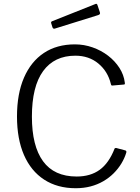

<svg xmlns="http://www.w3.org/2000/svg" viewBox="-20 -987 742 1017"><path d="M377 -752Q425 -752 470.5 -736Q516 -720 552.5 -692Q589 -664 612.5 -627.5Q636 -591 641 -550Q642 -544 641 -541.5Q640 -539 634 -539L576 -534Q572 -533 570 -535.5Q568 -538 567 -543Q551 -609 501 -650.5Q451 -692 379 -692Q268 -692 208.5 -610.5Q149 -529 149 -369Q149 -214 208 -133Q267 -52 386 -52Q459 -52 508 -87.5Q557 -123 587 -200Q589 -204 596 -203L645 -190Q647 -189 648.5 -187Q650 -185 649 -179Q640 -149 623 -121Q606 -93 582 -69Q558 -45 527 -27Q496 -9 459.5 0.5Q423 10 381 10Q284 10 214 -35.5Q144 -81 107 -166Q70 -251 70 -370Q70 -490 107 -575.5Q144 -661 212.5 -706.5Q281 -752 377 -752ZM496 -961 509 -922Q513 -911 500 -907L272 -836Q267 -834 263.5 -835.5Q260 -837 258 -842L252 -861Q248 -871 255 -874L486 -966Q493 -969 496 -961Z"/></svg>

Font: Libre Franklin Light
Style: Regular
Weight: 300
Designer: Pablo Impallari, Rodrigo Fuenzalida, Nhung Nguyen
Foundry: Impallari Type
Version: Version 3.000